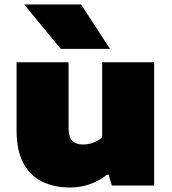

<svg xmlns="http://www.w3.org/2000/svg" viewBox="-20 -828 766 857"><path d="M293 9Q222.5 9 168.5 -17.2Q114.5 -43.5 84.2 -99.8Q54 -156 54 -246V-550H286V-259Q286 -215.5 302.8 -199.2Q319.5 -183 350 -183Q375 -183 398 -192Q421 -201 436 -215V-550H668V0H479L465 -48H457Q423.5 -21 381.2 -6Q339 9 293 9ZM251 -610 88 -808H342L471 -610Z"/></svg>

Font: Encode Sans Expanded Black
Style: Regular
Weight: 900
Width: 7
Designer: Multiple Designers
Foundry: Impallari Type
Version: Version 3.000; ttfautohint (v1.8.3) -l 8 -r 50 -G 200 -x 14 